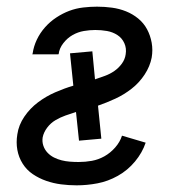

<svg xmlns="http://www.w3.org/2000/svg" viewBox="-20 -548 540 576"><path d="M210 8Q186 8 163 5Q140 2 118.5 -5.5Q97 -13 78.5 -25.5Q60 -38 48 -57Q36 -76 32 -98.5Q28 -121 32 -145Q36 -173 53 -198Q70 -223 94 -241Q118 -259 145.5 -271Q173 -283 200 -291L190 -388L257 -394L265 -310Q280 -315 295 -320.5Q310 -326 323 -335Q336 -344 345.5 -357Q355 -370 357 -385Q360 -403 353 -418.5Q346 -434 332 -443Q318 -452 301 -455Q284 -458 266 -458Q249 -458 231.5 -455Q214 -452 198 -443Q182 -434 170 -418.5Q158 -403 156 -386L155 -385H77L78 -388Q81 -409 90.5 -429Q100 -449 115 -466Q130 -483 149 -495.5Q168 -508 188 -515.5Q208 -523 229.5 -525.5Q251 -528 271 -528Q294 -528 316 -525Q338 -522 358 -514Q378 -506 394.5 -492.5Q411 -479 421 -460.5Q431 -442 435 -420Q439 -398 435 -375Q430 -349 414 -324.5Q398 -300 375 -282Q352 -264 326 -252Q300 -240 274 -231L284 -132L217 -126L208 -212Q192 -207 176.5 -201.5Q161 -196 146.5 -187.5Q132 -179 121.5 -165Q111 -151 108 -136Q106 -123 110 -111Q114 -99 122.5 -90Q131 -81 142 -75.5Q153 -70 165 -67Q177 -64 190 -63Q203 -62 216 -62Q236 -62 255.5 -65.5Q275 -69 293 -79Q311 -89 325.5 -105.5Q340 -122 346 -141L417 -120Q407 -90 385 -63.5Q363 -37 333.5 -20.5Q304 -4 272.5 2Q241 8 210 8Z"/></svg>

Font: Iosevka
Style: Italic
Weight: 400
Italic angle: -9°
Monospace: yes
Designer: Belleve Invis
Foundry: Belleve Invis
Version: Version 32.5.0; ttfautohint (v1.8.4)